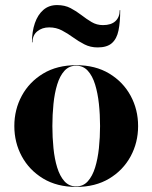

<svg xmlns="http://www.w3.org/2000/svg" viewBox="-20 -727 600 757"><path d="M280.5 10Q205 10 150.2 -23Q95.5 -56 66 -110.5Q36.5 -165 36.5 -230Q36.5 -295 66 -349.5Q95.5 -404 150.2 -437Q205 -470 280.5 -470Q356 -470 410.8 -437Q465.5 -404 495 -349.5Q524.5 -295 524.5 -230Q524.5 -165 495 -110.5Q465.5 -56 410.8 -23Q356 10 280.5 10ZM280.5 8Q308 8 326.2 -12.2Q344.5 -32.5 355 -66.5Q365.5 -100.5 370 -143Q374.5 -185.5 374.5 -230Q374.5 -275 370 -317.2Q365.5 -359.5 355 -393.8Q344.5 -428 326.2 -448Q308 -468 280.5 -468Q252.5 -468 234.2 -448Q216 -428 205.5 -393.8Q195 -359.5 190.8 -317Q186.5 -274.5 186.5 -230Q186.5 -185.5 190.8 -143Q195 -100.5 205.5 -66.5Q216 -32.5 234.2 -12.2Q252.5 8 280.5 8ZM365 -540Q336.5 -540 313 -552Q289.5 -564 268.2 -579.5Q247 -595 224.2 -607Q201.5 -619 174 -619Q146 -619 127 -603.5Q108 -588 108 -560H106Q106 -602.5 117.5 -635.8Q129 -669 151 -688Q173 -707 205 -707Q235.5 -707 258.2 -695Q281 -683 301 -667.5Q321 -652 341.2 -640Q361.5 -628 386 -628Q418.5 -628 435.2 -643.8Q452 -659.5 452 -687H454Q454 -639.5 447.2 -606.8Q440.5 -574 421.2 -557Q402 -540 365 -540Z"/></svg>

Font: Bodoni Moda 96pt
Style: Bold
Weight: 700
Version: Version 2.005